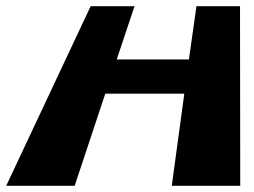

<svg xmlns="http://www.w3.org/2000/svg" viewBox="-34 -597 816 617"><path d="M304.3 -296H558.3L518 0H738L737.3 -577H597.3L573.1 -406H341.1L398.3 -577H257.3L-14 0H206Z"/></svg>

Font: Hussar Milosc
Style: Obl
Weight: 700
Foundry: Cannot Into Space Fonts
Version: Version 1.02